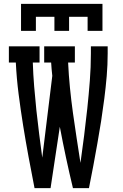

<svg xmlns="http://www.w3.org/2000/svg" viewBox="-20 -975 640 995"><path d="M159 0Q143 -81 128 -162Q113 -243 100 -324Q87 -405 76.5 -487Q66 -569 62 -651H26V-735H185V-651H150Q152 -589 157 -527.5Q162 -466 168.5 -404Q175 -342 183 -280.5Q191 -219 199 -158L251 -582Q249 -599 247.5 -616.5Q246 -634 245 -651H209V-735H368V-651H333Q336 -586 342.5 -520.5Q349 -455 358 -390Q367 -325 377 -260.5Q387 -196 397 -131Q407 -202 416 -272.5Q425 -343 432.5 -414Q440 -485 445.5 -556Q451 -627 451 -698V-735H538V-698Q538 -639 533 -580.5Q528 -522 520.5 -463.5Q513 -405 504 -347Q495 -289 484.5 -231Q474 -173 463.5 -115.5Q453 -58 441 0H358Q339 -79 322 -158.5Q305 -238 290 -318L242 0ZM89 -815V-955H511V-815H434V-888H338V-815H262V-888H166V-815Z"/></svg>

Font: Iosevka HT Medium Extended
Style: Regular
Weight: 500
Width: 7
Monospace: yes
Designer: Belleve Invis
Foundry: Belleve Invis
Version: Version 32.3.0; ttfautohint (v1.8.4)